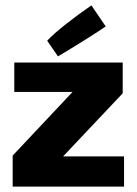

<svg xmlns="http://www.w3.org/2000/svg" viewBox="-20 -692 507 712"><path d="M440 -112V0H27V-115L249 -351H33V-460H435V-346L214 -112ZM319 -672 372 -594Q340 -572 287 -539Q234 -506 195 -483L155 -541Q178 -566 225 -603Q272 -640 319 -672Z"/></svg>

Font: Lalezar
Style: Regular
Weight: 400
Designer: Borna Izadpanah
Foundry: Borna Izadpanah
Version: Version 1.004